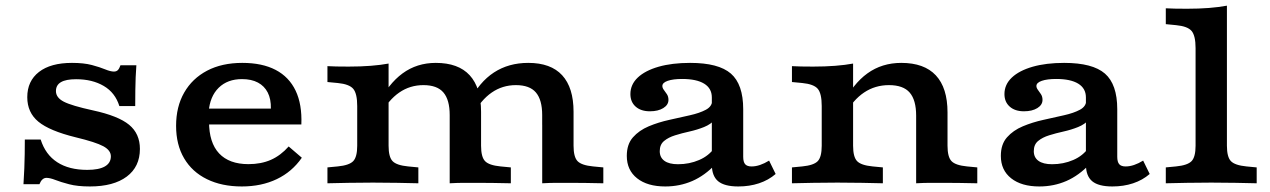

<svg xmlns="http://www.w3.org/2000/svg" viewBox="-20 -652 4516 683"><path d="M299.7 11.3Q255.5 11.3 225.7 3.4Q195.8 -4.4 176.8 -11.9Q157.8 -19.3 145.3 -19.3Q129.2 -19.3 120.3 3.2H63.5Q65.5 -27.3 66.5 -53.1Q67.5 -78.9 67.9 -103.9Q68.3 -128.9 68.3 -155.6H124.7Q141.7 -102 183.6 -74.9Q225.4 -47.7 290.3 -47.7Q331.7 -47.7 353 -59.9Q374.4 -72.2 374.4 -95.9Q374.4 -117.2 347.5 -131.8Q320.6 -146.4 249.2 -163.6Q156.1 -186.5 116.6 -219.1Q77 -251.7 77 -306.3Q77 -363.7 118.6 -396Q160.1 -428.3 236.1 -428.3Q278.2 -428.3 306.8 -420.7Q335.3 -413.1 354.3 -405.2Q373.3 -397.4 385.3 -397.4Q394.2 -397.4 399.4 -402.8Q404.6 -408.2 408.6 -419.9H465.1Q463.5 -398.4 462.6 -376.8Q461.8 -355.3 461.4 -330.9Q461 -306.5 461 -274.7H404.6Q389.8 -322.3 349.1 -346.2Q308.4 -370.2 250.6 -370.2Q214.7 -370.2 196.9 -359.8Q179 -349.4 179 -328Q179 -304.7 206.9 -290.3Q234.7 -275.9 310.9 -259.3Q400.8 -239.8 439.3 -208.1Q477.7 -176.4 477.7 -122.3Q477.7 -58.8 430.9 -23.8Q384 11.3 299.7 11.3Z M840.1 11.3Q769 11.3 716.2 -14.6Q663.4 -40.4 634.9 -88.9Q606.4 -137.3 606.4 -204.3Q606.4 -272.4 635.2 -322.6Q663.9 -372.8 716.7 -400.6Q769.5 -428.3 841.9 -428.3Q912.9 -428.3 960.6 -403.3Q1008.3 -378.3 1031.6 -329.5Q1054.9 -280.8 1052 -209.2H684.1L682.5 -265.6H943.6Q944.3 -299.8 932.4 -322.9Q920.5 -346.1 897.5 -358.3Q874.5 -370.6 840.7 -370.6Q789.4 -370.6 758 -339.9Q726.6 -309.1 722.3 -254.1L725.6 -249.5Q724.8 -243.4 724.2 -236.1Q723.6 -228.8 723.6 -219.2Q723.6 -144.5 759.4 -106.3Q795.3 -68.1 863.8 -68.1Q908.8 -68.1 943.6 -83.4Q978.5 -98.8 1006.9 -131L1053.7 -90.9Q1019 -40.8 964.6 -14.8Q910.2 11.3 840.1 11.3Z M1306.5 -2.4Q1258 -2.4 1219.5 -1.6Q1181 -0.8 1144.8 0V-56.5L1181.5 -60Q1222.4 -64 1236.5 -78.8Q1250.7 -93.6 1250.7 -133.6V-208.2H1362.3V-133.6Q1362.3 -93.6 1376.5 -78.8Q1390.6 -64 1431.5 -60L1468.2 -56.5V0Q1432.4 -0.8 1393.7 -1.6Q1355 -2.4 1306.5 -2.4ZM1250.7 -208.2V-275Q1250.7 -319.4 1236.5 -336.1Q1222.4 -352.7 1181.5 -356.7L1144.8 -360.2V-416.7Q1160 -415.9 1176.7 -415.5Q1193.4 -415.1 1220.1 -415.1Q1262.7 -415.1 1298.5 -417.9Q1334.4 -420.7 1362.3 -425.9V-416.7V-208.2ZM1579.7 -208.2V-242.7Q1579.7 -296.8 1557.4 -323Q1535.2 -349.2 1486.2 -349.2Q1438.4 -349.2 1400.2 -322.8Q1362 -296.5 1333.2 -243.7L1324.5 -279.7Q1361 -353.5 1412 -390.9Q1463 -428.3 1530.1 -428.3Q1610.4 -428.3 1650.8 -384.3Q1691.3 -340.2 1691.3 -254.3V-208.2ZM1579.7 0V-208.2H1691.3V-133.6Q1691.3 -93.6 1705.5 -78.8Q1719.6 -64 1760.5 -60L1797.2 -56.5V0Q1768 -0.8 1732.9 -1.2Q1697.9 -1.6 1676.2 -1.6Q1654.4 -1.6 1631 -1.6Q1607.6 -1.6 1579.7 0ZM1908.7 -208.2V-242.7Q1908.7 -296.8 1886.4 -323Q1864.2 -349.2 1815.2 -349.2Q1767.4 -349.2 1729.2 -322.8Q1691 -296.5 1662.2 -243.7L1650.9 -291.9Q1684.8 -360 1737.1 -394.2Q1789.4 -428.3 1859.1 -428.3Q1939.4 -428.3 1979.8 -384.3Q2020.3 -340.2 2020.3 -254.3V-208.2ZM1908.8 0V-208.2H2020.3V-133.6Q2020.3 -93.6 2034.5 -78.8Q2048.7 -64 2089.6 -60L2126.2 -56.5V0Q2097.1 -0.8 2062 -1.2Q2026.9 -1.6 2005.2 -1.6Q1983.5 -1.6 1960.1 -1.6Q1936.6 -1.6 1908.8 0Z M2512.2 -208.2V-305.4Q2512.2 -337.6 2484.9 -354.4Q2457.6 -371.1 2406.6 -371.1Q2374.5 -371.1 2355.3 -364.5Q2336.2 -357.9 2336.2 -346.1Q2336.2 -339.2 2341.6 -332.1Q2347 -324.9 2352.5 -316.7Q2357.9 -308.4 2357.9 -296.7Q2357.9 -278.9 2339.5 -267.5Q2321.2 -256.1 2291.9 -256.1Q2260 -256.1 2241.2 -272.7Q2222.5 -289.3 2222.5 -317.3Q2222.5 -351.2 2248.7 -376.1Q2275 -400.9 2322.7 -414.6Q2370.5 -428.3 2434.9 -428.3Q2536.2 -428.3 2580 -390.2Q2623.8 -352 2623.8 -263.5V-208.2ZM2346.7 11.3Q2283 11.3 2246.4 -17.7Q2209.7 -46.7 2209.7 -97.4Q2209.7 -138.8 2231.6 -163.5Q2253.5 -188.3 2287.8 -202.7Q2322.2 -217.1 2361 -225.6Q2399.7 -234.2 2434.3 -242Q2468.8 -249.7 2491.2 -261.7Q2513.5 -273.7 2513.5 -295.1L2523.6 -227.3Q2508.9 -209.9 2484.5 -200.1Q2460.1 -190.3 2432.8 -184.2Q2405.5 -178.2 2381.6 -170.7Q2357.7 -163.3 2342.3 -150.5Q2326.9 -137.8 2326.9 -114.2Q2326.9 -91.8 2343.6 -79.8Q2360.2 -67.8 2392 -67.8Q2432.2 -67.8 2467 -82.8Q2501.9 -97.7 2522.3 -127.1L2525.7 -68.1Q2487.4 -27.6 2442.7 -8.1Q2397.9 11.3 2346.7 11.3ZM2623.8 -94.4Q2623.8 -75.9 2630.7 -67.9Q2637.7 -59.9 2653.7 -59.9Q2668.1 -59.9 2683.7 -65.2Q2699.3 -70.5 2715.9 -80.7L2739.2 -33.1Q2713.7 -11.1 2679.9 0.1Q2646.1 11.3 2606.4 11.3Q2557.1 11.3 2534.6 -7.3Q2512.2 -26 2512.2 -66.8V-208.2H2623.8Z M2958.9 -2.4Q2910.5 -2.4 2872 -1.6Q2833.5 -0.8 2797.2 0V-56.5L2833.9 -60Q2874.8 -64 2889 -78.8Q2903.1 -93.6 2903.1 -133.6V-208.2H3014.7V-133.6Q3014.7 -93.6 3028.9 -78.8Q3043.1 -64 3084 -60L3120.6 -56.5V0Q3084.8 -0.8 3046.1 -1.6Q3007.4 -2.4 2958.9 -2.4ZM2903.1 -208.2V-275Q2903.1 -319.4 2889 -336.1Q2874.8 -352.7 2833.9 -356.7L2797.2 -360.2V-416.7Q2812.4 -415.9 2829.1 -415.5Q2845.9 -415.1 2872.5 -415.1Q2915.1 -415.1 2951 -417.9Q2986.8 -420.7 3014.7 -425.9V-416.7V-208.2ZM3239 -208.2V-240.8Q3239 -296 3216.1 -322.6Q3193.2 -349.2 3142.3 -349.2Q3092.9 -349.2 3053.6 -322.8Q3014.4 -296.5 2985.2 -243.6L2977.3 -279.3Q3013.8 -353.5 3065.6 -390.9Q3117.4 -428.3 3186.1 -428.3Q3267.7 -428.3 3309.1 -383.9Q3350.6 -339.4 3350.6 -252V-208.2ZM3239 0V-208.2H3350.6V-133.6Q3350.6 -93.6 3364.8 -78.8Q3378.9 -64 3419.8 -60L3456.5 -56.5V0Q3427.3 -0.8 3392.2 -1.2Q3357.2 -1.6 3335.5 -1.6Q3313.7 -1.6 3290.3 -1.6Q3266.9 -1.6 3239 0Z M3842.9 -208.2V-305.4Q3842.9 -337.6 3815.6 -354.4Q3788.2 -371.1 3737.3 -371.1Q3705.1 -371.1 3686 -364.5Q3666.8 -357.9 3666.8 -346.1Q3666.8 -339.2 3672.3 -332.1Q3677.7 -324.9 3683.1 -316.7Q3688.5 -308.4 3688.5 -296.7Q3688.5 -278.9 3670.2 -267.5Q3651.8 -256.1 3622.5 -256.1Q3590.6 -256.1 3571.9 -272.7Q3553.1 -289.3 3553.1 -317.3Q3553.1 -351.2 3579.4 -376.1Q3605.7 -400.9 3653.4 -414.6Q3701.1 -428.3 3765.5 -428.3Q3866.8 -428.3 3910.6 -390.2Q3954.4 -352 3954.4 -263.5V-208.2ZM3677.3 11.3Q3613.7 11.3 3577 -17.7Q3540.3 -46.7 3540.3 -97.4Q3540.3 -138.8 3562.2 -163.5Q3584.1 -188.3 3618.5 -202.7Q3652.8 -217.1 3691.6 -225.6Q3730.4 -234.2 3764.9 -242Q3799.5 -249.7 3821.8 -261.7Q3844.1 -273.7 3844.1 -295.1L3854.3 -227.3Q3839.5 -209.9 3815.1 -200.1Q3790.7 -190.3 3763.4 -184.2Q3736.1 -178.2 3712.2 -170.7Q3688.3 -163.3 3672.9 -150.5Q3657.5 -137.8 3657.5 -114.2Q3657.5 -91.8 3674.2 -79.8Q3690.9 -67.8 3722.6 -67.8Q3762.8 -67.8 3797.7 -82.8Q3832.5 -97.7 3852.9 -127.1L3856.3 -68.1Q3818 -27.6 3773.3 -8.1Q3728.6 11.3 3677.3 11.3ZM3954.4 -94.4Q3954.4 -75.9 3961.4 -67.9Q3968.3 -59.9 3984.3 -59.9Q3998.7 -59.9 4014.3 -65.2Q4030 -70.5 4046.5 -80.7L4069.8 -33.1Q4044.4 -11.1 4010.6 0.1Q3976.8 11.3 3937 11.3Q3887.7 11.3 3865.3 -7.3Q3842.9 -26 3842.9 -66.8V-208.2H3954.4Z M4288.8 -2.4Q4240.3 -2.4 4201.8 -1.6Q4163.3 -0.8 4127.1 0V-56.5L4163.7 -60Q4204.6 -64 4218.8 -78.8Q4233 -93.6 4233 -133.6V-208.2H4344.5V-133.6Q4344.5 -93.6 4358.7 -78.8Q4372.9 -64 4413.8 -60L4450.4 -56.5V0Q4414.6 -0.8 4375.9 -1.6Q4337.2 -2.4 4288.8 -2.4ZM4233 -208.2V-480.8Q4233 -525.2 4218.8 -541.9Q4204.6 -558.6 4163.7 -562.5L4127.1 -566.1V-622.5Q4142.3 -621.7 4159 -621.3Q4175.7 -620.9 4202.4 -620.9Q4245 -620.9 4280.8 -623.7Q4316.6 -626.6 4344.5 -631.8V-622.5V-208.2Z"/></svg>

Font: Playfair 5pt SemiExpanded Light
Style: Regular
Weight: 300
Width: 6
Designer: Claus Eggers Sørensen
Foundry: Claus Eggers Sørensen
Version: Version 2.203